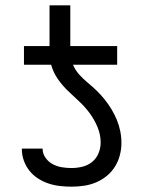

<svg xmlns="http://www.w3.org/2000/svg" viewBox="-20 -693 540 721"><path d="M249 8Q227 8 205 5.5Q183 3 162 -4Q141 -11 122.5 -23Q104 -35 90.5 -52Q77 -69 69.5 -90Q62 -111 62 -133V-135H140V-134Q140 -116 151 -100.5Q162 -85 178 -76.5Q194 -68 212 -65Q230 -62 249 -62Q269 -62 289.5 -67Q310 -72 326 -85Q342 -98 350 -117.5Q358 -137 358 -158Q358 -187 346.5 -215Q335 -243 317.5 -267Q300 -291 278.5 -311Q257 -331 235.5 -351.5Q214 -372 197 -396.5Q180 -421 172 -450H70V-520H166V-673H244V-520H420V-450H254Q263 -429 278 -412.5Q293 -396 310 -382Q327 -368 343 -352.5Q359 -337 373 -319.5Q387 -302 398.5 -283Q410 -264 418.5 -243.5Q427 -223 431.5 -201Q436 -179 436 -156Q436 -133 430 -110Q424 -87 411.5 -67Q399 -47 380.5 -32Q362 -17 340.5 -8Q319 1 295.5 4.5Q272 8 249 8Z"/></svg>

Font: Moesevka
Style: Regular
Weight: 400
Monospace: yes
Designer: Belleve Invis
Foundry: Belleve Invis
Version: Version 32.5.0; ttfautohint (v1.8.4)